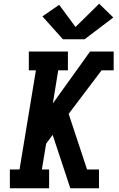

<svg xmlns="http://www.w3.org/2000/svg" viewBox="-20 -1012 640 1032"><path d="M33 0V-101H85L173 -634H135V-735H345V-634H293L264 -456L464 -735H591V-634H526L349 -400L448 -101H512V0H358L264 -284L263 -287L228 -240L205 -101H244V0ZM435 -801H318L208 -924L298 -986L386 -867L513 -992L589 -918Z"/></svg>

Font: Iosevka Slab Extended
Style: Bold Italic
Weight: 700
Width: 7
Italic angle: -9°
Monospace: yes
Designer: Belleve Invis
Foundry: Belleve Invis
Version: Version 11.1.0; ttfautohint (v1.8.3)